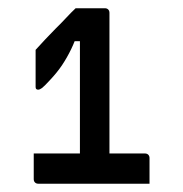

<svg xmlns="http://www.w3.org/2000/svg" viewBox="-20 -806 440 461"><path d="M61 -437.5H328Q333 -437.5 336 -434.5Q339 -431.5 339 -426.5Q339 -422.5 339 -414.1Q339 -405.6 339 -395.7Q339 -385.8 339 -377.4Q339 -368.9 339 -364.9H72Q67 -364.9 64 -367.9Q61 -370.9 61 -375.9Q61 -381.6 61 -388.1Q61 -394.6 61 -402.4Q61 -410.2 61 -419.4Q61 -428.5 61 -437.5ZM242.8 -396.6H166.5L171.9 -411.7Q171.9 -417.8 171.9 -423.4Q171.9 -429 171.9 -434.1Q171.9 -439.2 171.9 -442.4Q171.9 -444.6 171.9 -468.9Q171.9 -493.3 171.9 -529.8Q171.9 -566.3 171.9 -606.3Q171.9 -646.4 171.9 -681.3Q171.9 -716.1 171.9 -737L190.1 -707H142L168.7 -733Q160.7 -708.5 150.9 -688Q141 -667.6 129.2 -649.9Q117.4 -632.2 99.7 -613.4Q86.2 -598.7 80.9 -594.7Q75.5 -590.7 71.5 -590.7Q68.5 -590.7 67 -592.3Q65.5 -593.9 65.5 -597.2V-686.3Q76.1 -697.8 89.1 -711.9Q102.2 -726 112.9 -736.6Q125.8 -749.1 138.1 -762.4Q150.4 -775.7 161.6 -786.2Q167.8 -786.2 177.7 -786.2Q187.7 -786.2 198.5 -786.2Q209.2 -786.2 218.2 -786.2Q227.2 -786.2 232 -786.2Q236.8 -786.2 239.8 -783.2Q242.8 -780.2 242.8 -775.2Q242.8 -773.2 242.8 -745.2Q242.8 -717.2 242.8 -675.2Q242.8 -633.2 242.8 -586.2Q242.8 -539.2 242.8 -497.2Q242.8 -455.2 242.8 -427.2Q242.8 -399.2 242.8 -396.6Z"/></svg>

Font: Recursive Sans Linear Light
Style: Regular
Weight: 300
Version: Version 1.085